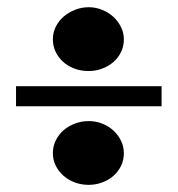

<svg xmlns="http://www.w3.org/2000/svg" viewBox="-20 -522 492 532"><path d="M24.4 -283.2H427.7V-227.5H24.4ZM126.5 -97.7Q126.5 -117.2 134.8 -133.5Q143.1 -149.9 156.7 -161.6Q170.4 -173.3 188.5 -179.9Q206.5 -186.5 225.6 -186.5Q245.6 -186.5 263.4 -179.4Q281.2 -172.4 294.4 -160.2Q307.6 -147.9 315.4 -131.8Q323.2 -115.7 323.2 -97.7Q323.2 -78.6 315.4 -62.5Q307.6 -46.4 294.2 -34.7Q280.8 -22.9 262.9 -16.4Q245.1 -9.8 225.6 -9.8Q205.1 -9.8 187 -16.6Q168.9 -23.4 155.5 -35.4Q142.1 -47.4 134.3 -63.2Q126.5 -79.1 126.5 -97.7ZM126.5 -413.1Q126.5 -432.1 134.8 -448.5Q143.1 -464.8 157 -476.6Q170.9 -488.3 188.7 -495.1Q206.5 -502 225.6 -502Q245.6 -502 263.4 -494.6Q281.2 -487.3 294.4 -475.1Q307.6 -462.9 315.4 -446.8Q323.2 -430.7 323.2 -413.1Q323.2 -394 315.4 -377.9Q307.6 -361.8 294.2 -350.1Q280.8 -338.4 262.9 -331.8Q245.1 -325.2 225.6 -325.2Q204.1 -325.2 186 -332Q168 -338.9 154.8 -350.8Q141.6 -362.8 134 -378.7Q126.5 -394.5 126.5 -413.1Z"/></svg>

Font: Paytone One
Style: Regular
Weight: 400
Designer: vernon adams
Foundry: vernon adams
Version: 1.000